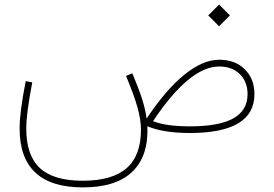

<svg xmlns="http://www.w3.org/2000/svg" viewBox="-20 -586 1206 846"><path d="M945.8 -322.8Q1015.6 -322.8 1058.3 -281Q1101.1 -239.3 1101.1 -170.9Q1101.1 0 816.4 0Q699.2 0 629.4 -29.8Q634.8 101.6 563 170.7Q491.2 239.7 345.2 239.7Q66.4 239.7 66.4 -20Q66.4 -56.2 72.8 -105.7Q79.1 -155.3 93.3 -228.5L122.1 -223.1Q95.7 -85 95.7 -20Q95.7 99.1 156 154.8Q216.3 210.4 344.7 210.4Q474.6 210.4 537.8 155Q601.1 99.6 601.1 -13.7Q601.1 -57.1 586.2 -111.3Q571.3 -165.5 535.2 -251.5L563 -263.2Q591.3 -196.3 606.2 -149.4Q621.1 -102.5 626 -63.5Q710.4 -190.4 792 -256.6Q873.5 -322.8 945.8 -322.8ZM945.8 -293Q814.9 -293 654.3 -52.2Q710.4 -29.3 816.9 -29.3Q945.8 -29.3 1008.3 -64.5Q1070.8 -99.6 1070.8 -170.9Q1070.8 -226.1 1036.6 -259.5Q1002.4 -293 945.8 -293ZM897.5 -518.1 945.3 -565.9 993.2 -518.1 945.3 -470.2Z"/></svg>

Font: Estedad-FD Thin
Style: Regular
Weight: 100
Designer: Amin Abedi
Version: Version 7.3